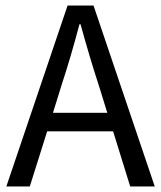

<svg xmlns="http://www.w3.org/2000/svg" viewBox="-20 -676 584 696"><path d="M203 -367C227 -440 248 -512 268 -588H272C293 -512 314 -440 338 -367L369 -267H172ZM3 0H88L151 -200H390L452 0H541L319 -656H225Z"/></svg>

Font: TestCFFThree
Style: Regular
Weight: 400